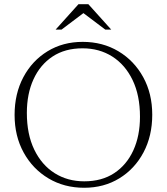

<svg xmlns="http://www.w3.org/2000/svg" viewBox="-20 -878 789 908"><path d="M371 -680Q465.5 -680 540 -635.5Q614.5 -591 657.2 -513.2Q700 -435.5 700 -335.5Q700 -235 658.5 -157Q617 -79 544.2 -34.5Q471.5 10 378 10Q283.5 10 209 -34.5Q134.5 -79 91.8 -156.8Q49 -234.5 49 -334.5Q49 -435 90.5 -513Q132 -591 204.8 -635.5Q277.5 -680 371 -680ZM378.5 -20.5Q461.5 -20.5 520.2 -59.2Q579 -98 610.5 -166.8Q642 -235.5 642 -326Q642 -427 607 -499.5Q572 -572 510.8 -610.8Q449.5 -649.5 370.5 -649.5Q287.5 -649.5 228.8 -610.8Q170 -572 138.5 -503.2Q107 -434.5 107 -344Q107 -243 142 -170.5Q177 -98 238.2 -59.2Q299.5 -20.5 378.5 -20.5ZM478 -738 374.5 -816 271 -738H243L351 -858H398L506 -738Z"/></svg>

Font: Newsreader Text Light
Style: Regular
Weight: 300
Designer: Hugues Gentile
Foundry: Production Type
Version: Version 1.002